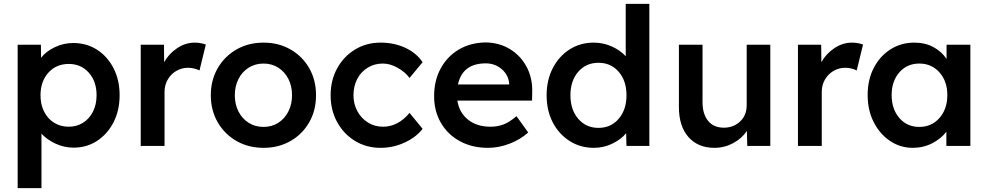

<svg xmlns="http://www.w3.org/2000/svg" viewBox="-20 -760 5145 1000"><path d="M72 220V-527H193L194 -459Q219 -492 265 -514Q311 -536 361 -536Q431 -536 485.5 -501Q540 -466 571.5 -404.5Q603 -343 603 -264Q603 -185 571.5 -123.5Q540 -62 486 -26.5Q432 9 363 9Q314 9 269 -12Q224 -33 196 -64V220ZM338 -100Q380 -100 413 -121Q446 -142 464.5 -179Q483 -216 483 -264Q483 -336 442.5 -381.5Q402 -427 338 -427Q273 -427 232 -381.5Q191 -336 191 -264Q191 -216 209.5 -179Q228 -142 261.5 -121Q295 -100 338 -100Z M713 0V-527H834L835 -436Q859 -480 902.5 -509Q946 -538 994 -538Q1011 -538 1026.5 -535Q1042 -532 1052 -528L1019 -393Q1008 -399 992 -403Q976 -407 960 -407Q926 -407 898 -390.5Q870 -374 853.5 -345.5Q837 -317 837 -281V0Z M1353 10Q1274 10 1212 -25.5Q1150 -61 1114 -123Q1078 -185 1078 -264Q1078 -343 1114 -405Q1150 -467 1212 -502.5Q1274 -538 1353 -538Q1431 -538 1493 -502.5Q1555 -467 1590.5 -405Q1626 -343 1626 -264Q1626 -185 1590.5 -123Q1555 -61 1493 -25.5Q1431 10 1353 10ZM1353 -99Q1396 -99 1429.5 -120.5Q1463 -142 1482 -179.5Q1501 -217 1501 -264Q1501 -312 1482 -349Q1463 -386 1429.5 -407.5Q1396 -429 1353 -429Q1309 -429 1275 -407.5Q1241 -386 1222 -348.5Q1203 -311 1203 -264Q1203 -217 1222 -179.5Q1241 -142 1275 -120.5Q1309 -99 1353 -99Z M1962 10Q1888 10 1829 -26Q1770 -62 1736 -124Q1702 -186 1702 -264Q1702 -342 1736 -404Q1770 -466 1829 -502Q1888 -538 1962 -538Q2033 -538 2091 -511Q2149 -484 2181 -436L2113 -354Q2090 -385 2051 -407Q2012 -429 1974 -429Q1930 -429 1895 -407.5Q1860 -386 1840.5 -348.5Q1821 -311 1821 -264Q1821 -218 1841.5 -180.5Q1862 -143 1897 -121.5Q1932 -100 1975 -100Q2053 -100 2113 -172L2181 -89Q2147 -45 2087.5 -17.5Q2028 10 1962 10Z M2522 10Q2439 10 2375.5 -24.5Q2312 -59 2276.5 -120Q2241 -181 2241 -259Q2241 -341 2275.5 -404Q2310 -467 2370.5 -502.5Q2431 -538 2510 -539Q2580 -538 2635.5 -504.5Q2691 -471 2722.5 -412.5Q2754 -354 2752 -279L2751 -236H2362Q2372 -173 2418 -136.5Q2464 -100 2535 -100Q2572 -100 2603 -112Q2634 -124 2670 -155L2731 -70Q2690 -33 2634 -11.5Q2578 10 2522 10ZM2510 -430Q2389 -430 2365 -320H2632V-325Q2628 -370 2593 -400Q2558 -430 2510 -430Z M3073 10Q3003 10 2947 -25.5Q2891 -61 2859 -122.5Q2827 -184 2827 -264Q2827 -343 2859 -405Q2891 -467 2946.5 -502.5Q3002 -538 3072 -538Q3122 -538 3166.5 -518Q3211 -498 3239 -467V-740H3362V0H3243L3241 -66Q3216 -35 3170.5 -12.5Q3125 10 3073 10ZM3097 -94Q3162 -94 3202.5 -141.5Q3243 -189 3243 -264Q3243 -339 3202.5 -386Q3162 -433 3097 -433Q3032 -433 2991.5 -386Q2951 -339 2951 -264Q2951 -189 2991.5 -141.5Q3032 -94 3097 -94Z M3701 10Q3615 10 3565.5 -46.5Q3516 -103 3516 -202V-527H3639V-228Q3639 -166 3668 -130.5Q3697 -95 3750 -95Q3801 -95 3835 -127.5Q3869 -160 3869 -211V-527H3992V0H3872L3870 -78Q3844 -39 3798.5 -14.5Q3753 10 3701 10Z M4136 0V-527H4257L4258 -436Q4282 -480 4325.5 -509Q4369 -538 4417 -538Q4434 -538 4449.5 -535Q4465 -532 4475 -528L4442 -393Q4431 -399 4415 -403Q4399 -407 4383 -407Q4349 -407 4321 -390.5Q4293 -374 4276.5 -345.5Q4260 -317 4260 -281V0Z M4734 10Q4669 10 4615.5 -26Q4562 -62 4530.5 -124Q4499 -186 4499 -265Q4499 -345 4531 -406.5Q4563 -468 4618 -503Q4673 -538 4742 -538Q4799 -538 4842 -514.5Q4885 -491 4910 -453V-527H5034V0H4909V-74Q4882 -38 4835.5 -14Q4789 10 4734 10ZM4768 -99Q4832 -99 4873 -145.5Q4914 -192 4914 -265Q4914 -337 4873 -383Q4832 -429 4768 -429Q4704 -429 4664 -383Q4624 -337 4624 -265Q4624 -192 4664 -145.5Q4704 -99 4768 -99Z"/></svg>

Font: Lexend Deca Medium
Style: Regular
Weight: 500
Designer: Bonnie Shaver-Troup, Thomas Jockin
Foundry: Lexend
Version: Version 1.008; ttfautohint (v1.8.4.7-5d5b)